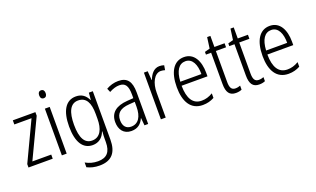

<svg xmlns="http://www.w3.org/2000/svg" viewBox="-96 -1273 3380 2055"><g transform="rotate(-20 1594.5 -245.0)"><path d="M307 0V-47H92L303 -491V-532H46V-485H242L31 -39V0Z M439 -731C414 -731 402 -713 402 -686C402 -658 415 -641 439 -641C463 -641 476 -658 476 -686C476 -713 464 -731 439 -731ZM466 -532H411V0H466Z M766 -542C650 -542 589 -440 589 -263C589 -82 652 10 761 10C830 10 878 -29 902 -93H906C903 -60 902 -31 902 -4V27C902 140 854 192 755 192C702 192 657 179 614 155V209C654 229 699 241 755 241C896 241 957 162 957 19V-532H912L905 -452H902C876 -506 835 -542 766 -542ZM774 -493C866 -493 903 -418 903 -294V-237C903 -125 866 -38 771 -38C688 -38 645 -111 645 -263C645 -407 684 -493 774 -493Z M1249 -542C1200 -542 1152 -528 1111 -504L1129 -461C1171 -484 1209 -495 1244 -495C1310 -495 1339 -457 1339 -355V-314L1268 -309C1140 -300 1069 -245 1069 -139C1069 -55 1113 10 1202 10C1278 10 1317 -30 1342 -85H1344L1352 0H1394V-359C1394 -485 1350 -542 1249 -542ZM1274 -267 1340 -272V-216C1340 -105 1298 -35 1215 -35C1159 -35 1125 -71 1125 -140C1125 -219 1173 -260 1274 -267Z M1717 -541C1653 -541 1614 -487 1593 -429H1590L1582 -532H1539V0H1594V-282C1593 -391 1639 -487 1714 -487C1731 -487 1748 -483 1761 -479L1770 -532C1754 -538 1735 -541 1717 -541Z M1997 -542C1878 -542 1816 -434 1816 -264C1816 -99 1879 10 2015 10C2066 10 2107 -2 2146 -23V-75C2102 -49 2064 -38 2019 -38C1921 -38 1871 -115 1870 -262H2165V-303C2165 -434 2113 -542 1997 -542ZM1997 -495C2077 -495 2113 -412 2112 -307H1872C1879 -432 1924 -495 1997 -495Z M2404 -38C2358 -38 2342 -70 2342 -133V-486H2458V-532H2342V-658H2305L2288 -533L2229 -517V-486H2288V-130C2288 -35 2319 10 2392 10C2419 10 2441 5 2459 -3V-49C2445 -43 2424 -38 2404 -38Z M2670 -38C2624 -38 2608 -70 2608 -133V-486H2724V-532H2608V-658H2571L2554 -533L2495 -517V-486H2554V-130C2554 -35 2585 10 2658 10C2685 10 2707 5 2725 -3V-49C2711 -43 2690 -38 2670 -38Z M2974 -542C2855 -542 2793 -434 2793 -264C2793 -99 2856 10 2992 10C3043 10 3084 -2 3123 -23V-75C3079 -49 3041 -38 2996 -38C2898 -38 2848 -115 2847 -262H3142V-303C3142 -434 3090 -542 2974 -542ZM2974 -495C3054 -495 3090 -412 3089 -307H2849C2856 -432 2901 -495 2974 -495Z"/></g></svg>

Font: Noto Sans Devanagari Condensed Light
Style: Regular
Weight: 300
Width: 3
Designer: Jelle Bosma - Monotype Design Team
Foundry: Monotype Imaging Inc.
Version: Version 2.004